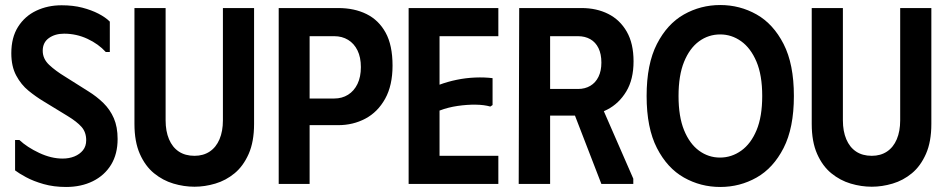

<svg xmlns="http://www.w3.org/2000/svg" viewBox="-20 -732 3771 764"><path d="M448 -179Q448 -119 422 -76.5Q396 -34 349.5 -11Q303 12 243 12Q194 12 153.5 0.5Q113 -11 83.5 -27Q54 -43 40 -54V-175H57Q88 -146 136 -123.5Q184 -101 229 -101Q255 -101 276 -109.5Q297 -118 310 -134Q323 -150 323 -174Q323 -206 304.5 -227Q286 -248 248 -271L153 -329Q123 -347 93.5 -371Q64 -395 44.5 -431.5Q25 -468 25 -520Q25 -583 52 -625.5Q79 -668 124.5 -689.5Q170 -711 225 -711Q271 -711 307.5 -701.5Q344 -692 372 -677.5Q400 -663 417 -646V-525H401Q372 -557 328 -577.5Q284 -598 235 -598Q199 -598 174.5 -580.5Q150 -563 150 -530Q150 -498 175.5 -474Q201 -450 239 -427L331 -369Q365 -348 391.5 -322Q418 -296 433 -261.5Q448 -227 448 -179Z M991 -239V-700H867V-253Q867 -210 853.5 -178Q840 -146 814.5 -129Q789 -112 754 -112Q717 -112 691.5 -129Q666 -146 652.5 -178Q639 -210 639 -253V-700H515V-239Q515 -168 536.5 -119.5Q558 -71 593 -42.5Q628 -14 670 -1.5Q712 11 754 11Q795 11 837 -1.5Q879 -14 913.5 -42.5Q948 -71 969.5 -119.5Q991 -168 991 -239Z M1089 0V-700H1326Q1390 -700 1438.5 -676Q1487 -652 1514.5 -602Q1542 -552 1542 -471Q1542 -392 1512.5 -339Q1483 -286 1434 -260Q1385 -234 1326 -234H1212V0ZM1212 -340H1310Q1341 -340 1365 -355Q1389 -370 1402.5 -398Q1416 -426 1416 -465Q1416 -504 1402.5 -531.5Q1389 -559 1365 -573.5Q1341 -588 1310 -588H1212Z M1963 -700V-588H1729V-395Q1761 -407 1797.5 -414.5Q1834 -422 1871 -423.5Q1908 -425 1940 -421V-314L1931 -308Q1907 -315 1873 -315.5Q1839 -316 1801 -310.5Q1763 -305 1729 -292V-112H1963V0H1606V-700Z M2046 -700H2169V0H2044ZM2294 -700Q2354 -700 2400.5 -676.5Q2447 -653 2474 -606Q2501 -559 2501 -488Q2501 -416 2472 -368Q2443 -320 2396.5 -296Q2350 -272 2298 -272H2101V-700ZM2165 -378H2280Q2308 -378 2329 -390.5Q2350 -403 2361.5 -426.5Q2373 -450 2373 -483Q2373 -517 2361.5 -540.5Q2350 -564 2329 -576Q2308 -588 2280 -588H2165ZM2242 -339 2359 -344 2500 -21V0H2373Z M2553 -350Q2553 -477 2594 -557Q2635 -637 2701.5 -674.5Q2768 -712 2846 -712Q2924 -712 2990.5 -674.5Q3057 -637 3098 -557Q3139 -477 3139 -350Q3139 -223 3098 -143Q3057 -63 2990.5 -25.5Q2924 12 2846 12Q2768 12 2701.5 -25.5Q2635 -63 2594 -143Q2553 -223 2553 -350ZM2680 -350Q2680 -268 2702 -214Q2724 -160 2761.5 -132.5Q2799 -105 2845 -105Q2891 -105 2929.5 -132.5Q2968 -160 2990.5 -214Q3013 -268 3013 -350Q3013 -433 2990 -487Q2967 -541 2929 -568Q2891 -595 2846 -595Q2799 -595 2761.5 -567.5Q2724 -540 2702 -486Q2680 -432 2680 -350Z M3686 -239V-700H3562V-253Q3562 -210 3548.5 -178Q3535 -146 3509.5 -129Q3484 -112 3449 -112Q3412 -112 3386.5 -129Q3361 -146 3347.5 -178Q3334 -210 3334 -253V-700H3210V-239Q3210 -168 3231.5 -119.5Q3253 -71 3288 -42.5Q3323 -14 3365 -1.5Q3407 11 3449 11Q3490 11 3532 -1.5Q3574 -14 3608.5 -42.5Q3643 -71 3664.5 -119.5Q3686 -168 3686 -239Z"/></svg>

Font: Phudu Light Medium
Style: Regular
Weight: 500
Version: Version 1.005;gftools[0.9.23]